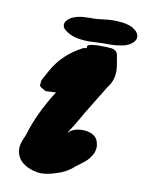

<svg xmlns="http://www.w3.org/2000/svg" viewBox="-71 -650 527 693"><g transform="rotate(10 192.0 -303.5)"><path d="M92.8 -380.9Q128.9 -444.3 199.2 -480.5Q201.2 -481.4 207 -481.4Q211.9 -482.4 211.9 -483.4Q210.9 -484.4 210.9 -487.3Q210.9 -499 258.8 -499Q285.2 -499 300.8 -497.1Q320.3 -493.2 323.2 -475.6Q323.2 -474.6 327.1 -453.1Q331.1 -431.6 331.1 -418.9Q331.1 -382.8 308.6 -355.5Q300.8 -341.8 271 -293.9Q241.2 -246.1 221.7 -210.9Q215.8 -200.2 207 -187.5Q198.2 -174.8 196.3 -168.9Q213.9 -188.5 246.1 -188.5H253.9Q299.8 -184.6 306.6 -151.4Q308.6 -146.5 308.6 -136.7Q308.6 -121.1 300.3 -106.9Q292 -92.8 283.7 -85Q275.4 -77.1 261.2 -66.9Q247.1 -56.6 244.1 -53.7Q217.8 -29.3 176.8 -17.6Q148.4 -8.8 127.9 -8.8Q114.3 -8.8 96.7 -13.7Q52.7 -27.3 40 -56.6Q34.2 -71.3 34.2 -83Q34.2 -93.8 37.1 -103.5Q40 -113.3 44.4 -123Q48.8 -132.8 49.8 -135.7Q73.2 -216.8 129.9 -305.7L92.8 -303.7Q69.3 -315.4 68.4 -320.3Q68.4 -322.3 70.3 -339.8ZM215.8 -591.8Q229.5 -591.8 251.5 -594.7Q273.4 -597.7 287.1 -597.7Q346.7 -597.7 368.2 -579.1Q383.8 -568.4 383.8 -552.7Q383.8 -542 374 -532.2Q366.2 -525.4 356.4 -520.5Q346.7 -515.6 333 -513.7Q319.3 -511.7 312 -510.7Q304.7 -509.8 287.1 -509.8Q269.5 -509.8 266.6 -509.8Q258.8 -509.8 240.7 -508.8Q222.7 -507.8 212.9 -507.8Q155.3 -507.8 126 -532.2Q115.2 -540 115.2 -551.8Q115.2 -564.5 131.8 -576.2Q154.3 -591.8 201.2 -591.8Z"/></g></svg>

Font: Essays1743
Style: BoldItalic
Weight: 700
Italic angle: -10°
Designer: Based on the typeface in a 1743 English translation of the essays of Montaigne.  PostScript/TrueType font designed by Jo
Version: Version 002.100